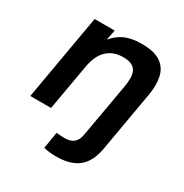

<svg xmlns="http://www.w3.org/2000/svg" viewBox="-157 -603 874 913"><g transform="rotate(30 280.0 -146.0)"><path d="M275 188Q258 188 239.5 186Q221 184 207 180L222 89Q233 90 244 91Q255 92 266 92Q299 92 317 77Q335 62 340 30L392 -265Q396 -289 396 -310Q396 -331 389 -347Q382 -363 365 -372Q348 -381 317 -381Q263 -381 229 -348.5Q195 -316 184 -251L140 0H26L108 -470H218L207 -414Q235 -448 271.5 -464Q308 -480 362 -480Q431 -480 466.5 -455.5Q502 -431 511.5 -388Q521 -345 512 -292L454 41Q441 117 398 152.5Q355 188 275 188Z"/></g></svg>

Font: Gantari SemiBold
Style: Italic
Weight: 600
Italic angle: -10°
Designer: Anugrah Pasau
Foundry: Lafontype
Version: Version 1.000